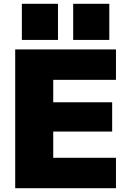

<svg xmlns="http://www.w3.org/2000/svg" viewBox="-20 -990 681 1010"><path d="M60 0V-730H590V-570H260V-452H570V-298H260V-160H590V0ZM365 -780V-970H555V-780ZM95 -780V-970H285V-780Z"/></svg>

Font: M PLUS 1 Thin Black
Style: Regular
Weight: 900
Version: Version 1.001